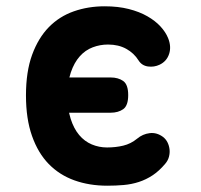

<svg xmlns="http://www.w3.org/2000/svg" viewBox="-20 -580 640 610"><path d="M143.3 -221.9Q119 -221.9 103.1 -233.1Q87.3 -244.4 87.3 -277.9Q87.3 -311.4 103.1 -322.7Q119 -333.9 143.3 -333.9H331.3Q355.6 -333.9 371.4 -322.7Q387.3 -311.4 387.3 -277.9Q387.3 -244.4 371.4 -233.1Q355.6 -221.9 331.3 -221.9ZM62.5 -276.8Q62.5 -352.4 82.1 -406.1Q101.8 -459.7 135.3 -493.9Q168.8 -528 214.5 -544Q260.2 -560 312.3 -560Q355.2 -560 389 -551.4Q422.9 -542.8 448.2 -528.3Q473.5 -513.8 489.9 -495.9Q506.2 -478.1 513.8 -459.6Q525 -432.4 517.3 -408.7Q509.6 -385.1 487 -374.4Q469.7 -366.2 450.2 -368.8Q430.7 -371.5 420.3 -387.9Q405.8 -411.2 381.2 -424.8Q356.7 -438.5 323.2 -438.5Q297.7 -438.5 274.4 -429.6Q251 -420.8 233.4 -401Q215.7 -381.2 205.1 -350.2Q194.5 -319.3 194.5 -275.5Q194.5 -233.5 204.6 -202.3Q214.6 -171.1 231.6 -151Q248.5 -130.9 271.5 -121.2Q294.5 -111.5 320.1 -111.5Q347.5 -111.5 371.6 -117.3Q395.8 -123.1 415.7 -139.5Q433.3 -154.3 455.7 -157Q478.1 -159.7 497.9 -145Q506.7 -138.3 512 -128Q517.2 -117.7 518.6 -105.9Q520 -94.1 516.8 -81.9Q513.5 -69.6 504.9 -59.7Q485.6 -36.7 464.8 -23Q444 -9.3 421.1 -1.9Q398.1 5.6 372.9 7.8Q347.8 10 320.9 10Q263.8 10 216.4 -7Q169 -24 134.9 -58.9Q100.9 -93.7 81.7 -148.1Q62.5 -202.4 62.5 -276.8Z"/></svg>

Font: Maple Mono
Style: Regular
Weight: 400
Monospace: yes
Designer: subframe7536
Version: Version 7.300